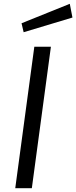

<svg xmlns="http://www.w3.org/2000/svg" viewBox="-20 -987 400 1007"><path d="M60 0H147L247 -742H160ZM93 -865 104 -818 360 -895 346 -967Z"/></svg>

Font: Cheyenne Sans
Style: Italic
Weight: 400
Italic angle: -8.13011°
Designer: The Public Sans project authors (U.S. Web Design System), Libre Franklin designed by Pablo Impallari and Rodrigo Fuenzal
Foundry: The Cheyenne Sans Project Authors
Version: Version 2.007